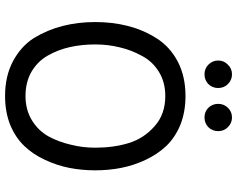

<svg xmlns="http://www.w3.org/2000/svg" viewBox="-110 -828 950 770"><g transform="rotate(90 365.0 -443.0)"><path d="M278.3 -788.1Q254.9 -788.1 239.3 -803.7Q222.7 -820.3 222.7 -842.8Q222.7 -866.2 239.3 -881.8Q254.9 -898.4 278.3 -898.4Q300.8 -898.4 317.4 -881.8Q333 -866.2 333 -842.8Q333 -820.3 317.4 -803.7Q300.8 -788.1 278.3 -788.1ZM451.2 -788.1Q427.7 -788.1 412.1 -803.7Q396.5 -820.3 396.5 -842.8Q396.5 -866.2 412.1 -881.8Q427.7 -898.4 451.2 -898.4Q473.6 -898.4 490.2 -881.8Q505.9 -866.2 505.9 -842.8Q505.9 -820.3 490.2 -803.7Q473.6 -788.1 451.2 -788.1ZM365.2 11.7Q286.1 11.7 226.6 -19.5Q167 -50.8 132.8 -103.5Q99.6 -158.2 84 -219.7Q68.4 -281.2 68.4 -349.6Q68.4 -418.9 84 -480.5Q99.6 -542 132.8 -594.7Q167 -649.4 226.6 -680.7Q286.1 -711.9 365.2 -711.9Q428.7 -711.9 480.5 -691.4Q532.2 -669.9 565.4 -634.8Q598.6 -599.6 621.1 -551.8Q643.6 -503.9 653.3 -454.1Q663.1 -404.3 663.1 -349.6Q663.1 -295.9 653.3 -246.1Q643.6 -196.3 621.1 -148.4Q598.6 -99.6 565.4 -65.4Q532.2 -30.3 480.5 -8.8Q428.7 11.7 365.2 11.7ZM365.2 -70.3Q419.9 -70.3 461.9 -95.7Q503.9 -121.1 527.3 -163.1Q549.8 -205.1 560.5 -252.9Q572.3 -299.8 572.3 -349.6Q572.3 -423.8 553.7 -484.4Q535.2 -544.9 486.3 -587.9Q438.5 -630.9 365.2 -630.9Q309.6 -630.9 268.6 -605.5Q226.6 -580.1 204.1 -537.1Q180.7 -495.1 169.9 -448.2Q158.2 -401.4 158.2 -349.6Q158.2 -295.9 168.9 -248Q179.7 -200.2 203.1 -159.2Q226.6 -118.2 268.6 -93.8Q309.6 -70.3 365.2 -70.3Z"/></g></svg>

Font: Overpass
Style: Regular
Weight: 400
Designer: Delve Withrington, Thomas Jockin
Version: Version 3.000;DELV;Overpass; ttfautohint (v1.5)